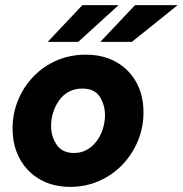

<svg xmlns="http://www.w3.org/2000/svg" viewBox="-20 -717 712 748"><path d="M254 11Q187 11 136.5 -17.5Q86 -46 57.5 -97.5Q29 -149 29 -216Q29 -275 50.5 -327Q72 -379 110.5 -419Q149 -459 201 -481.5Q253 -504 314 -504Q382 -504 432.5 -475.5Q483 -447 511 -396.5Q539 -346 539 -279Q539 -220 517 -167.5Q495 -115 456.5 -75Q418 -35 366 -12Q314 11 254 11ZM268 -121Q297 -121 319.5 -134Q342 -147 357.5 -168.5Q373 -190 381 -216Q389 -242 389 -268Q389 -309 368.5 -340.5Q348 -372 301 -372Q271 -372 248 -359.5Q225 -347 210 -325.5Q195 -304 187 -278.5Q179 -253 179 -227Q179 -186 200.5 -153.5Q222 -121 268 -121ZM371 -554 506 -697H672L494 -554ZM166 -554 301 -697H442L285 -554Z"/></svg>

Font: Hanken Grotesk Black
Style: Italic
Weight: 900
Italic angle: -8°
Designer: Alfredo Marco Pradil
Foundry: Hanken Design Co.
Version: Version 3.013